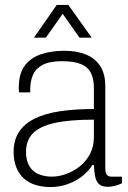

<svg xmlns="http://www.w3.org/2000/svg" viewBox="-20 -743 517 775"><path d="M184 12Q151 12 123.5 3.5Q96 -5 76.5 -22.5Q57 -40 46 -67Q35 -94 35 -130Q35 -178 57 -211Q79 -244 120.5 -264.5Q162 -285 222.5 -294Q283 -303 359 -303V-388Q359 -423 347.5 -447.5Q336 -472 307.5 -484Q279 -496 230 -496Q180 -496 152 -481Q124 -466 113 -440.5Q102 -415 102 -383V-370H57Q56 -375 56 -380Q56 -385 56 -392Q56 -446 80 -478Q104 -510 145.5 -524Q187 -538 240 -538Q291 -538 328 -522.5Q365 -507 385 -475.5Q405 -444 405 -396V-64Q405 -45 411.5 -37.5Q418 -30 429 -30H472V-3Q457 4 442.5 7.5Q428 11 415 11Q390 11 378.5 -1Q367 -13 363.5 -33.5Q360 -54 359 -77H353Q336 -50 309.5 -30Q283 -10 251 1Q219 12 184 12ZM189 -30Q217 -30 246.5 -40.5Q276 -51 301.5 -71Q327 -91 343 -121Q359 -151 359 -190V-260Q260 -260 200 -246.5Q140 -233 112.5 -204.5Q85 -176 85 -130Q85 -95 98.5 -72.5Q112 -50 136 -40Q160 -30 189 -30ZM117 -591 209 -723H256L350 -591H301L219 -707H247L165 -591Z"/></svg>

Font: Archivo SemiCondensed Thin
Style: Regular
Weight: 250
Width: 4
Designer: Hector Gatti
Foundry: Omnibus-Type
Version: Version 2.001